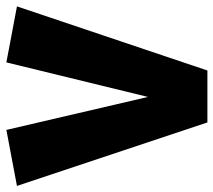

<svg xmlns="http://www.w3.org/2000/svg" viewBox="-60 -612 686 617"><g transform="rotate(90 283.5 -303.0)"><path d="M392 20 286 -435 175 20 -5 -14 201 -626H368L572 -14Z"/></g></svg>

Font: FiraGO Heavy
Style: Italic
Weight: 900
Italic angle: -8°
Designer: bBox Type GmbH
Foundry: bBox Type GmbH
Version: Version 1.001